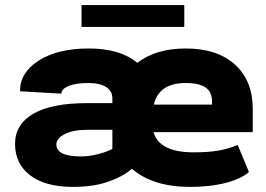

<svg xmlns="http://www.w3.org/2000/svg" viewBox="-20 -730 1053 760"><path d="M269 9.8Q159.7 9.8 99.6 -35.9Q39.6 -81.5 39.6 -160.2Q39.6 -238.3 112.3 -280Q185.1 -321.8 325.2 -321.8H424.8V-340.3Q424.8 -369.6 400.1 -385.5Q375.5 -401.4 330.1 -401.4Q280.3 -401.4 251.7 -389.6Q223.1 -377.9 223.1 -359.4L59.1 -368.7Q59.1 -443.4 134 -490.7Q209 -538.1 331.1 -538.1Q455.6 -538.1 523.4 -481.4Q598.1 -538.1 714.8 -538.1Q840.3 -538.1 910.4 -474.1Q980.5 -410.2 980.5 -298.8V-207H587.9Q597.2 -169.4 636.7 -148.2Q676.3 -127 746.1 -127Q806.2 -127 845.2 -134Q884.3 -141.1 920.9 -156.2L965.3 -49.3Q936.5 -22.9 875.2 -6.6Q814 9.8 731.9 9.8Q585.4 9.8 502 -62Q465.8 -30.3 407.2 -10.3Q348.6 9.8 269 9.8ZM424.8 -216.3H327.1Q269.5 -216.3 236.3 -199.2Q203.1 -182.1 203.1 -158.2Q203.1 -110.8 300.8 -110.8Q332 -110.8 366.5 -119.4Q400.9 -127.9 424.8 -140.6ZM588.9 -315.9H819.3V-328.1Q819.3 -365.2 794.4 -383.3Q769.5 -401.4 714.8 -401.4Q608.9 -401.4 588.9 -315.9ZM709.5 -710V-623.5H302.7V-710Z"/></svg>

Font: Bert Sans Black
Style: Regular
Weight: 900
Designer: Christian Robertson, Adam Twardoch, & Cristiano Sobral
Foundry: Google
Version: Version 12.135;January 10, 2020;FontCreator 12.0.0.2547 64-b